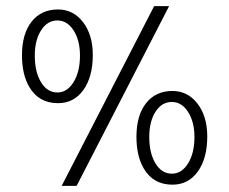

<svg xmlns="http://www.w3.org/2000/svg" viewBox="-20 -609 751 629"><path d="M182 0 485 -589H534L231 0ZM284 -429Q284 -357 253 -314Q222 -271 170 -271Q107 -271 76 -324Q52 -365 52 -428Q52 -498 83.5 -538Q115 -578 170 -578Q220 -578 252 -536.5Q284 -495 284 -429ZM242 -427Q242 -477 221 -509.5Q200 -542 168 -542Q135 -542 114.5 -509.5Q94 -477 94 -427Q94 -373 114.5 -339.5Q135 -306 168 -306Q200 -306 221 -340Q242 -374 242 -427ZM659 -162Q659 -90 628 -47Q597 -4 545 -4Q482 -4 451 -57Q427 -98 427 -161Q427 -231 458.5 -271Q490 -311 545 -311Q595 -311 627 -269.5Q659 -228 659 -162ZM617 -160Q617 -210 596 -242.5Q575 -275 543 -275Q510 -275 489.5 -243Q469 -211 469 -160Q469 -107 489.5 -73.5Q510 -40 543 -40Q575 -40 596 -73.5Q617 -107 617 -160Z"/></svg>

Font: TajawalTap
Style: Regular
Weight: 300
Designer: Boutros Fonts
Foundry: Created by Boutros International 2017
Version: Version 2.700